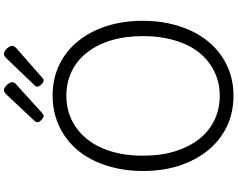

<svg xmlns="http://www.w3.org/2000/svg" viewBox="-134 -1040 1194 965"><g transform="rotate(-90 462.5 -558.0)"><path d="M464 19Q378 19 308.5 -14.5Q239 -48 189.5 -108.5Q140 -169 112.5 -252Q85 -335 85 -436Q85 -503 97.5 -562.5Q110 -622 133 -673Q156 -724 189 -763.5Q222 -803 264.5 -831.5Q307 -860 357 -875Q407 -890 464 -890Q549 -890 618 -857Q687 -824 736.5 -763.5Q786 -703 813 -620Q840 -537 840 -436Q840 -369 827.5 -309.5Q815 -250 792 -199Q769 -148 736 -108Q703 -68 661 -39.5Q619 -11 569.5 4Q520 19 464 19ZM464 -50Q508 -50 546.5 -62Q585 -74 618.5 -96.5Q652 -119 679 -152Q706 -185 724.5 -228.5Q743 -272 753 -323.5Q763 -375 763 -436Q763 -527 741 -598Q719 -669 679 -719Q639 -769 584 -795Q529 -821 464 -821Q420 -821 381 -809.5Q342 -798 308 -775Q274 -752 247 -719Q220 -686 201 -643Q182 -600 172 -548.5Q162 -497 162 -436Q162 -345 184.5 -273.5Q207 -202 247 -152Q287 -102 342.5 -76Q398 -50 464 -50ZM361 -935Q353 -935 341.5 -946.5Q330 -958 330 -966Q330 -970 331 -973Q332 -976 337 -981L472 -1125Q477 -1129 481.5 -1132Q486 -1135 490 -1135Q499 -1135 508.5 -1128Q518 -1121 524.5 -1111.5Q531 -1102 531 -1093Q531 -1088 529.5 -1083.5Q528 -1079 520 -1073L378 -944Q372 -940 368.5 -937.5Q365 -935 361 -935ZM540 -935Q531 -935 520 -946.5Q509 -958 509 -966Q509 -970 510 -973Q511 -976 516 -981L654 -1125Q659 -1129 663.5 -1132Q668 -1135 673 -1135Q682 -1135 691.5 -1128Q701 -1121 707.5 -1111.5Q714 -1102 714 -1093Q714 -1088 711.5 -1083.5Q709 -1079 703 -1073L556 -944Q552 -940 548 -937.5Q544 -935 540 -935Z"/></g></svg>

Font: Playwrite GB S Light
Style: Regular
Weight: 300
Designer: Veronika Burian, José Scaglione
Foundry: TypeTogether
Version: Version 1.002